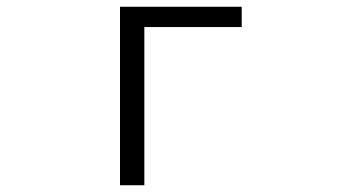

<svg xmlns="http://www.w3.org/2000/svg" viewBox="-20 -518 1040 568"><path d="M335 -498H695V-438H407V30H335Z"/></svg>

Font: LINE Seed JP_TTF Regular
Style: Regular
Weight: 400
Designer: LINE & Fontrix & Fontworks
Version: Version 1.002